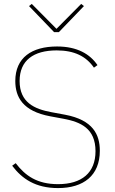

<svg xmlns="http://www.w3.org/2000/svg" viewBox="-20 -947 587 979"><path d="M280 -783 408 -916 394 -927 268 -800 142 -927 128 -916 256 -783ZM276 12C406 12 489 -52 489 -178C489 -260 455 -335 312 -362L242 -375C155 -391 80 -425 80 -534C80 -639 151 -690 269 -690C359 -690 419 -660 459 -602L477 -615C439 -671 374 -710 271 -710C142 -710 58 -653 58 -534C58 -452 96 -380 236 -354L306 -341C390 -325 467 -293 467 -176C467 -66 397 -8 276 -8C169 -8 109 -51 60 -115L42 -102C92 -36 160 12 276 12Z"/></svg>

Font: IBM Plex Sans Thai Looped Thin
Style: Regular
Weight: 100
Designer: Mike Abbink, Paul van der Laan, Pieter van Rosmalen, Ben Mitchell, Mark Frömberg
Foundry: Bold Monday
Version: Version 1.1